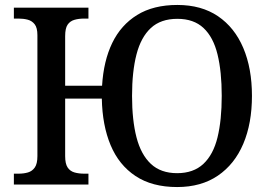

<svg xmlns="http://www.w3.org/2000/svg" viewBox="-20 -745 1094 775"><path d="M695 10Q594 10 527 -34.5Q460 -79 426.5 -159Q393 -239 391 -347H243V-115Q243 -84 253 -69Q263 -54 280.5 -49Q298 -44 319 -44H337V0H36V-44H55Q76 -44 93 -49Q110 -54 120.5 -69Q131 -84 131 -115V-603Q131 -633 120 -647Q109 -661 92 -665.5Q75 -670 55 -670H36V-714H337V-670H319Q298 -670 280.5 -665Q263 -660 253 -645.5Q243 -631 243 -599V-399H392Q398 -499 433 -571.5Q468 -644 533.5 -684.5Q599 -725 696 -725Q793 -725 860 -679.5Q927 -634 962 -551.5Q997 -469 997 -358Q997 -247 962 -164.5Q927 -82 859.5 -36Q792 10 695 10ZM695 -46Q761 -46 801 -83.5Q841 -121 858 -190.5Q875 -260 875 -358Q875 -456 858 -525.5Q841 -595 801.5 -632Q762 -669 696 -669Q629 -669 589 -632Q549 -595 531 -525.5Q513 -456 513 -358Q513 -260 531 -190.5Q549 -121 589 -83.5Q629 -46 695 -46Z"/></svg>

Font: ET Text
Style: Regular
Weight: 470
Designer: Monotype Design Team
Foundry: Monotype Imaging Inc.
Version: Version 2.009